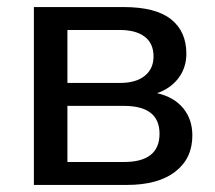

<svg xmlns="http://www.w3.org/2000/svg" viewBox="-20 -524 608 544"><path d="M76 0V-504H330Q421 -504 464.5 -469.5Q508 -435 508 -372Q508 -332 485.5 -302.5Q463 -273 425 -260Q473 -249 499 -217.5Q525 -186 525 -140Q525 -75 476.5 -37.5Q428 0 339 0ZM171 -289H320Q365 -289 390 -309Q415 -329 415 -364Q415 -401 390 -420Q365 -439 320 -439H171ZM171 -65H331Q432 -65 432 -145Q432 -224 331 -224H171Z"/></svg>

Font: Mulish SemiBold
Style: Regular
Weight: 600
Designer: Vernon Adams
Foundry: Vernon Adams
Version: Version 3.603; ttfautohint (v1.8.3)